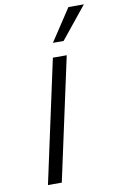

<svg xmlns="http://www.w3.org/2000/svg" viewBox="-99 -960 623 1014"><g transform="rotate(-10 213.0 -453.5)"><path d="M73.4 0 215.8 -658H290.1L147.6 0ZM229.6 -735.1 343.1 -907H425.9L286.9 -735.1Z"/></g></svg>

Font: Ysabeau
Style: Bold Italic
Weight: 700
Italic angle: -12°
Designer: Christian Thalmann (Catharsis Fonts)
Version: Version 2.002